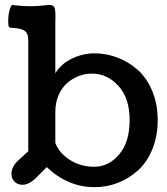

<svg xmlns="http://www.w3.org/2000/svg" viewBox="-20 -753 684 786"><path d="M206.5 -294.9V-167.5Q222.2 -126.5 266.1 -98.4Q310.1 -70.3 365.7 -70.3Q424.8 -70.3 467.8 -120.8Q510.7 -171.4 510.7 -261.2Q510.7 -351.1 464.8 -401.4Q418.9 -451.7 356 -451.7Q328.6 -451.7 302.2 -441.7Q275.9 -431.6 254.4 -412.6Q232.9 -393.6 219.7 -363Q206.5 -332.5 206.5 -294.9ZM206.5 -658.2V-453.1Q230.5 -492.2 275.1 -513.4Q319.8 -534.7 366.2 -534.7Q415.5 -534.7 461.4 -517.1Q507.3 -499.5 544.2 -466.6Q581.1 -433.6 603.3 -380.4Q625.5 -327.1 625.5 -261.2Q625.5 -195.3 603.5 -141.8Q581.5 -88.4 544.7 -55.2Q507.8 -22 462.4 -4.4Q417 13.2 367.7 13.2Q257.8 13.2 171.4 -68.8L122.6 -20Q96.2 3.4 71.8 3.4Q52.2 3.4 39.6 -9.3Q26.9 -22 26.9 -41Q26.9 -70.3 54.2 -95.7L95.7 -133.8V-590.3Q95.7 -616.2 80.8 -627Q65.9 -637.7 23.4 -639.6Q17.1 -641.1 15.4 -646Q13.7 -650.9 13.7 -667Q13.7 -691.9 19 -710.9Q24.4 -730 29.8 -732.9Q70.3 -727.5 107.4 -727.5Q129.4 -727.5 153.8 -730.2Q178.2 -732.9 179.7 -732.9Q196.8 -732.9 201.9 -724.4Q207 -715.8 207 -685.1Q207 -681.6 206.8 -672.6Q206.5 -663.6 206.5 -658.2Z"/></svg>

Font: Coustard
Style: Regular
Weight: 400
Foundry: vernon adams
Version: Version 1.001